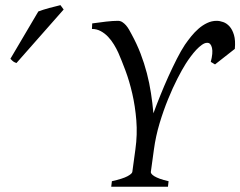

<svg xmlns="http://www.w3.org/2000/svg" viewBox="-20 -709 913 729"><path d="M780.3 -474.1Q784.7 -490.7 785.9 -504.2Q787.1 -517.6 784.9 -527.1Q782.7 -536.6 778.1 -541.7Q773.4 -546.9 766.1 -546.4Q757.3 -546.4 746.6 -538.8Q735.8 -531.2 725.1 -519.8Q714.4 -508.3 703.9 -494.1Q693.4 -480 685.1 -466.8Q671.4 -445.3 653.6 -410.4Q635.7 -375.5 618.2 -332.5Q600.6 -289.6 585.9 -240.7Q571.3 -191.9 564.5 -142.1L552.7 -56.2Q552.2 -53.2 555.2 -49.1Q558.1 -44.9 565.9 -40Q573.7 -35.2 586.9 -30.3Q600.1 -25.4 620.1 -21L617.7 0H402.3L404.8 -21Q446.3 -30.3 463.9 -39.8Q481.4 -49.3 482.4 -56.2L494.1 -142.1Q502 -198.2 497.6 -252.2Q493.2 -306.2 482.2 -353.8Q471.2 -401.4 456.3 -441.2Q441.4 -481 429.2 -508.8Q422.4 -523.9 412.6 -540Q402.8 -556.2 390.4 -569.3Q377.9 -582.5 362.5 -590.8Q347.2 -599.1 329.1 -599.1L330.1 -620.1Q356.4 -624 383.1 -627Q409.7 -629.9 427.7 -629.9Q437 -629.9 444.6 -625Q452.1 -620.1 458.5 -612.8Q464.8 -605.5 470 -596.4Q475.1 -587.4 479.5 -579.1Q499.5 -542.5 513.7 -505.6Q527.8 -468.8 537.6 -431.2Q547.4 -393.6 553.2 -355.5Q559.1 -317.4 562.5 -278.8Q573.7 -309.6 588.4 -345.9Q603 -382.3 619.1 -418Q635.3 -453.6 651.4 -485.4Q667.5 -517.1 682.1 -539.1Q692.9 -554.7 705.8 -570.8Q718.8 -586.9 733.9 -600.1Q749 -613.3 766.4 -621.6Q783.7 -629.9 802.7 -629.9Q814.5 -629.9 827.6 -625.2Q840.8 -620.6 851.6 -608.6Q862.3 -596.7 868.4 -576.2Q874.5 -555.7 871.6 -523.4L796.4 -464.4ZM42.5 -469.7Q35.2 -472.2 31 -475.1Q26.9 -478 19.5 -485.8L125.5 -665.5Q133.3 -668.5 144 -671.9Q154.8 -675.3 166.3 -678.5Q177.7 -681.6 189.2 -684.3Q200.7 -687 209.5 -689.5L221.7 -672.9Z"/></svg>

Font: GentiumAlt
Style: Italic
Weight: 400
Italic angle: -7°
Designer: J. Victor Gaultney
Version: Version 1.02; 2005; OFL release